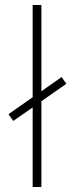

<svg xmlns="http://www.w3.org/2000/svg" viewBox="-20 -750 303 770"><path d="M111 0V-319L33 -265L14 -292L111 -360V-730H146V-384L227 -441L246 -414L146 -344V0Z"/></svg>

Font: Titillium Web ExtraLight
Style: Regular
Weight: 275
Version: Version 1.002;PS 57.000;hotconv 1.0.70;makeotf.lib2.5.55311